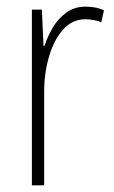

<svg xmlns="http://www.w3.org/2000/svg" viewBox="-20 -558 344 578"><path d="M238 -538Q252 -538 266 -535.5Q280 -533 293 -527L285 -491Q275 -495 263 -497.5Q251 -500 237 -500Q197 -500 169.5 -468.5Q142 -437 127.5 -387.5Q113 -338 113 -283V0H76V-529H106L111 -420H114Q123 -448 139 -475Q155 -502 179.5 -520Q204 -538 238 -538Z"/></svg>

Font: Noto Sans Gujarati UI Condensed ExtraLight
Style: Regular
Weight: 200
Width: 3
Designer: Jelle Bosma - Monotype Design Team, Universal Thirst
Foundry: Monotype Imaging Inc.
Version: Version 2.106; ttfautohint (v1.8.4.7-5d5b)